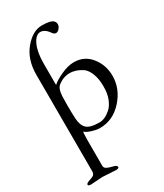

<svg xmlns="http://www.w3.org/2000/svg" viewBox="-240 -797 1000 1172"><g transform="rotate(-30 259.5 -210.5)"><path d="M273.9 -17.1Q312 -17.1 354 -54.2Q375 -73.2 389.6 -109.4Q404.3 -145.5 403.8 -196.3Q404.3 -247.1 389.6 -285.2Q375 -323.2 352.1 -339.8Q309.1 -369.1 264.6 -369.1Q220.2 -369.1 182.1 -339.8Q158.7 -323.2 155.8 -269L154.8 -205.1Q154.3 -157.2 157.2 -109.4Q160.2 -61.5 184.1 -39.6Q208 -17.1 273.9 -17.1ZM46.9 256.8Q75.2 248 80.1 238.3Q85 228.5 85 220.2L84 -461.9Q84 -569.3 141.1 -637.7Q198.2 -706.1 263.2 -706.1Q328.1 -706.1 344.2 -686Q352.1 -677.2 352.1 -663.6Q352.1 -649.4 340.3 -635.7Q329.1 -622.1 316.4 -622.1Q303.7 -622.1 294.4 -635.7Q266.6 -676.3 234.9 -676.3Q202.1 -675.8 179.7 -627.4Q157.2 -579.1 157.2 -500V-356.9Q157.2 -349.1 158.2 -348.1Q177.2 -367.2 227.5 -390.6Q277.8 -414.1 319.8 -414.1Q394 -414.1 439 -356.9Q483.9 -299.8 483.9 -225.1Q483.9 -133.3 417.5 -59.6Q351.1 14.2 258.8 14.2Q237.3 14.6 205.1 4.9Q172.9 -4.9 159.2 -18.1Q155.3 -18.1 154.8 33.2V220.2Q154.8 235.4 169.4 243.2Q184.1 251 210 256.8Q236.3 262.7 235.8 275.9Q235.8 284.7 213.9 285.2L120.1 279.8L40 285.2Q19 285.2 19 275.4Q19 265.6 46.9 256.8Z"/></g></svg>

Font: EBGaramond
Style: Regular
Weight: 400
Version: Version 000.012g